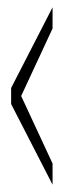

<svg xmlns="http://www.w3.org/2000/svg" viewBox="-20 -506 178 526"><path d="M124 0V-58L38 -243L124 -428V-486L10.5 -265V-221Z"/></svg>

Font: Anybody UltraCondensed Light
Style: Regular
Weight: 300
Width: 1
Version: Version 1.113;gftools[0.9.25]